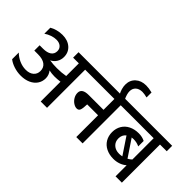

<svg xmlns="http://www.w3.org/2000/svg" viewBox="-74 -1462 2019 2019"><g transform="rotate(45 936.0 -452.0)"><path d="M38 -102V-201Q73 -166 120.5 -145Q168 -124 217 -124Q272 -124 304.5 -151.5Q337 -179 337 -225Q337 -276 300 -303.5Q263 -331 194 -331H139V-410H189Q250 -410 282.5 -433Q315 -456 315 -499Q315 -534 290 -555.5Q265 -577 223 -577Q190 -577 154 -564.5Q118 -552 88 -531V-620Q115 -637 154 -647.5Q193 -658 232 -658Q311 -658 359.5 -615.5Q408 -573 408 -504Q408 -462 387 -428Q366 -394 329 -376Q377 -368 438 -368Q507 -368 565 -379V-567H480V-648H764V-567H659V0H565V-294Q517 -288 481 -288Q439 -288 400 -297Q431 -258 431 -210Q431 -161 405 -123Q379 -85 332 -64Q285 -43 224 -43Q171 -43 120.5 -59.5Q70 -76 38 -102Z M1288 -567H1188V0H1094V-324H932Q931 -268 922 -241.5Q913 -215 884 -215Q860 -215 834 -232Q808 -249 791 -277.5Q774 -306 774 -338Q774 -405 874 -405H1094V-567H744V-648H1288Z M1249 -828Q1202 -827 1175.5 -802.5Q1149 -778 1149 -736Q1149 -696 1177 -638H1101Q1086 -664 1077 -695Q1068 -726 1068 -754Q1068 -821 1113 -862.5Q1158 -904 1231 -904Q1272 -904 1322 -891V-817Q1278 -828 1249 -828Z M1872 -567H1772V0H1678V-165Q1650 -140 1612 -126.5Q1574 -113 1531 -113Q1470 -113 1422.5 -136.5Q1375 -160 1349 -203.5Q1323 -247 1323 -303Q1323 -359 1349 -402.5Q1375 -446 1422.5 -469.5Q1470 -493 1531 -493Q1584 -493 1624 -472V-391Q1584 -411 1536 -411Q1527 -411 1509 -409L1636 -220Q1659 -232 1678 -250V-567H1268V-648H1872ZM1536 -194Q1557 -194 1580 -199L1455 -386Q1417 -356 1417 -303Q1417 -254 1450 -224Q1483 -194 1536 -194Z"/></g></svg>

Font: Madhuban
Style: Regular
Weight: 400
Designer: jaikishan Patel
Foundry: MagicType
Version: Version 1.000